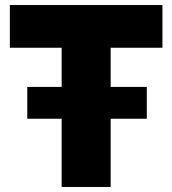

<svg xmlns="http://www.w3.org/2000/svg" viewBox="-20 -740 682 760"><path d="M88 -270V-396H561V-270ZM19 -720H623V-551H418V0H224V-551H19Z"/></svg>

Font: Kufam ExtraBold
Style: Regular
Weight: 800
Designer: Wael Morcos, Artur Schmal
Foundry: Original Type
Version: Version 1.300; ttfautohint (v1.8.3)